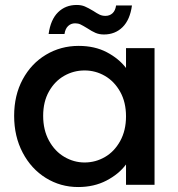

<svg xmlns="http://www.w3.org/2000/svg" viewBox="-20 -745 718 774"><path d="M37 -278Q37 -361 71.5 -425Q106 -489 165.5 -524.5Q225 -560 297 -560Q362 -560 410.5 -534.5Q459 -509 488 -471V-551H603V0H488V-82Q459 -43 409 -17Q359 9 295 9Q224 9 165 -27.5Q106 -64 71.5 -129.5Q37 -195 37 -278ZM488 -276Q488 -333 464.5 -375Q441 -417 403 -439Q365 -461 321 -461Q277 -461 239 -439.5Q201 -418 177.5 -376.5Q154 -335 154 -278Q154 -221 177.5 -178Q201 -135 239.5 -112.5Q278 -90 321 -90Q365 -90 403 -112Q441 -134 464.5 -176.5Q488 -219 488 -276ZM176 -608Q184 -666 214 -695.5Q244 -725 289 -725Q308 -725 322 -719Q336 -713 356 -701Q371 -691 381.5 -686Q392 -681 405 -681Q422 -681 433.5 -691.5Q445 -702 448 -723H512Q504 -665 474 -635.5Q444 -606 399 -606Q380 -606 365 -612.5Q350 -619 332 -631Q314 -642 304.5 -646.5Q295 -651 283 -651Q266 -651 254.5 -640Q243 -629 240 -608Z"/></svg>

Font: A Bank Premium Med
Style: Regular
Weight: 500
Designer: Ninad Kale (Devanagari), Jonny Pinhorn (Latin), Htun Naung (Myanmar)
Foundry: Indian Type Foundry
Version: 4.004